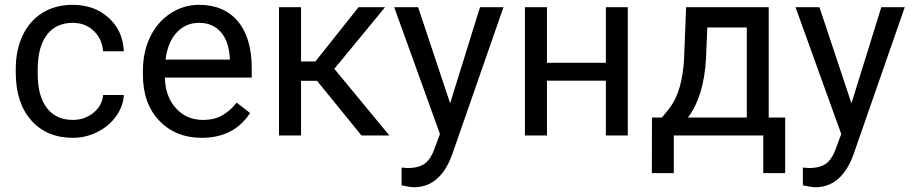

<svg xmlns="http://www.w3.org/2000/svg" viewBox="-20 -558 3760 791"><path d="M280.3 -64Q328.6 -64 364.7 -93.3Q400.9 -122.6 404.8 -166.5H490.2Q487.8 -121.1 459 -80.1Q430.2 -39.1 382.1 -14.6Q334 9.8 280.3 9.8Q172.4 9.8 108.6 -62.3Q44.9 -134.3 44.9 -259.3V-274.4Q44.9 -351.6 73.2 -411.6Q101.6 -471.7 154.5 -504.9Q207.5 -538.1 279.8 -538.1Q368.7 -538.1 427.5 -484.9Q486.3 -431.6 490.2 -346.7H404.8Q400.9 -397.9 366 -430.9Q331.1 -463.9 279.8 -463.9Q210.9 -463.9 173.1 -414.3Q135.3 -364.7 135.3 -271V-253.9Q135.3 -162.6 172.9 -113.3Q210.4 -64 280.3 -64Z M811 9.8Q703.6 9.8 636.2 -60.8Q568.8 -131.3 568.8 -249.5V-266.1Q568.8 -344.7 598.9 -406.5Q628.9 -468.3 682.9 -503.2Q736.8 -538.1 799.8 -538.1Q902.8 -538.1 960 -470.2Q1017.1 -402.3 1017.1 -275.9V-238.3H659.2Q661.1 -160.2 704.8 -112.1Q748.5 -64 815.9 -64Q863.8 -64 897 -83.5Q930.2 -103 955.1 -135.3L1010.3 -92.3Q943.8 9.8 811 9.8ZM799.8 -463.9Q745.1 -463.9 708 -424.1Q670.9 -384.3 662.1 -312.5H926.8V-319.3Q922.9 -388.2 889.6 -426Q856.4 -463.9 799.8 -463.9Z M1286.1 -225.1H1220.2V0H1129.4V-528.3H1220.2V-304.7H1279.3L1457 -528.3H1566.4L1357.4 -274.4L1584 0H1469.2Z M1834.5 -132.3 1957.5 -528.3H2054.2L1841.8 81.5Q1792.5 213.4 1685.1 213.4L1668 211.9L1634.3 205.6V132.3L1658.7 134.3Q1704.6 134.3 1730.2 115.7Q1755.9 97.2 1772.5 47.9L1792.5 -5.9L1604 -528.3H1702.6Z M2566.4 0H2476.1V-225.6H2233.4V0H2142.6V-528.3H2233.4V-299.3H2476.1V-528.3H2566.4Z M2707 -73.7 2738.3 -112.3Q2791 -180.7 2798.3 -317.4L2806.6 -528.3H3147V-73.7H3214.8V155.3H3124.5V0H2755.9V155.3H2665.5L2666 -73.7ZM2814 -73.7H3056.6V-444.8H2894L2888.7 -318.8Q2880.4 -161.1 2814 -73.7Z M3487.8 -132.3 3610.8 -528.3H3707.5L3495.1 81.5Q3445.8 213.4 3338.4 213.4L3321.3 211.9L3287.6 205.6V132.3L3312 134.3Q3357.9 134.3 3383.5 115.7Q3409.2 97.2 3425.8 47.9L3445.8 -5.9L3257.3 -528.3H3356Z"/></svg>

Font: Mardoto
Style: Regular
Weight: 400
Designer: Christian Robertson, Vahan Hovhannisyan
Foundry: Google
Version: Version 1.000